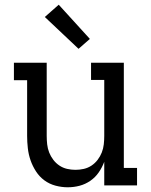

<svg xmlns="http://www.w3.org/2000/svg" viewBox="-20 -786 640 814"><path d="M267 8Q241 8 215 1Q189 -6 168 -21.5Q147 -37 132.5 -59.5Q118 -82 109.5 -106.5Q101 -131 98 -157.5Q95 -184 95 -210V-446H39V-520H178V-210Q178 -192 180 -174Q182 -156 188.5 -139.5Q195 -123 206 -108.5Q217 -94 232 -84Q247 -74 264.5 -70Q282 -66 300 -66Q318 -66 335.5 -70Q353 -74 368 -84Q383 -94 394 -108.5Q405 -123 411.5 -139.5Q418 -156 420 -174Q422 -192 422 -210V-447H366V-520H505V-74H561V0H422V-100Q413 -76 398.5 -55Q384 -34 363 -19.5Q342 -5 317.5 1.5Q293 8 267 8ZM313 -579 170 -714 229 -766 361 -621Z"/></svg>

Font: Iosevka HT Extended
Style: Regular
Weight: 400
Width: 7
Monospace: yes
Designer: Belleve Invis
Foundry: Belleve Invis
Version: Version 32.3.0; ttfautohint (v1.8.4)